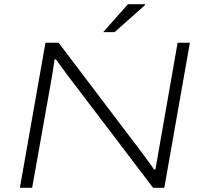

<svg xmlns="http://www.w3.org/2000/svg" viewBox="-20 -888 963 908"><path d="M74 0 195 -686H257L658 -157Q666 -146 675.5 -133Q685 -120 693.5 -108Q702 -96 708 -87H715Q718 -103 722.5 -129Q727 -155 731 -178L820 -686H878L757 0H704L298 -534Q283 -554 268 -575Q253 -596 245 -607H238Q235 -586 230.5 -555.5Q226 -525 222 -505L132 0ZM468 -736 585 -868H665L667 -865L522 -736Z"/></svg>

Font: Archivo Expanded Thin
Style: Italic
Weight: 250
Width: 7
Italic angle: -10°
Designer: Hector Gatti
Foundry: Omnibus-Type
Version: Version 2.001